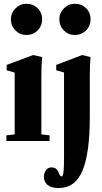

<svg xmlns="http://www.w3.org/2000/svg" viewBox="-20 -732 531 997"><path d="M116.7 -550.3Q83.5 -550.3 60.1 -574Q36.6 -597.7 36.6 -631.8Q36.6 -664.6 60.3 -688.5Q84 -712.4 116.7 -712.4Q151.9 -712.4 175.3 -689.5Q198.7 -666.5 198.7 -631.8Q198.7 -597.2 175 -573.7Q151.4 -550.3 116.7 -550.3ZM368.2 -550.3Q335 -550.3 311.5 -574Q288.1 -597.7 288.1 -631.8Q288.1 -664.6 311.8 -688.5Q335.4 -712.4 368.2 -712.4Q403.3 -712.4 426.8 -689.5Q450.2 -666.5 450.2 -631.8Q450.2 -597.2 426.5 -573.7Q402.8 -550.3 368.2 -550.3ZM13.2 0V-29.3L56.2 -34.2V-355L14.6 -367.2V-395L152.3 -446.3L199.2 -435.5Q194.8 -398.4 194.8 -341.3V-34.2L237.3 -29.3V0ZM284.2 244.6Q247.1 244.6 227.5 228.8Q208 212.9 208 185.5Q208 166.5 218.8 151.9Q229.5 137.2 247.6 137.2Q272.9 137.2 282.7 159.7Q290.5 180.7 295.9 183.1Q297.9 184.1 299.8 184.1Q307.6 184.1 310.1 158.4Q312.5 132.8 312.5 83V-355.5L272 -367.2V-395L406.7 -446.3L450.2 -435.5Q446.3 -396 446.3 -341.3V-123Q446.3 63 408.4 153.8Q370.6 244.6 284.2 244.6Z"/></svg>

Font: Elstob Grade
Style: Regular
Weight: 400
Designer: Peter S. Baker
Version: Version 1.015